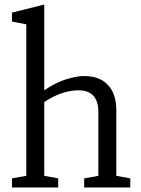

<svg xmlns="http://www.w3.org/2000/svg" viewBox="-20 -832 624 852"><path d="M328.6 -431.2Q254.9 -431.2 176.3 -379.4V-51.8L238.3 -40.5V0H33.2V-40.5L96.7 -51.8V-724.1L33.2 -736.3V-775.9L176.3 -812V-431.2Q225.1 -464.8 272.2 -479.7Q319.3 -494.6 352.5 -494.6Q385.7 -494.6 412.1 -485.4Q438.5 -476.1 457 -457Q496.1 -417.5 496.1 -343.8V-51.8L558.1 -40.5V0H353.5V-40.5L416.5 -51.8V-334.5Q416.5 -431.2 328.6 -431.2Z"/></svg>

Font: Habibi
Style: Regular
Weight: 400
Designer: Magnus Gaarde
Foundry: Magnus Gaarde
Version: Version 1.001